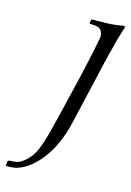

<svg xmlns="http://www.w3.org/2000/svg" viewBox="-181 -521 572 838"><g transform="rotate(15 104.5 -102.0)"><path d="M127.4 -452 124.1 -438 127.2 -434C137.9 -434 148 -433.2 157.6 -431.5C167.2 -429.8 174.5 -425 179.3 -417C180.8 -415 182.4 -411 184 -405C185.6 -399 185.9 -392.3 184.9 -385C182.9 -373.7 180 -359 176.2 -341L164.8 -287C160.9 -269 157.3 -252.3 153.7 -237L146.1 -204L139.7 -176.5C136.6 -162.8 132.7 -146.8 128.2 -128.5C123.6 -110.2 119 -90.8 114.3 -70.5C109.6 -50.2 105 -30.8 100.4 -12.5C95.8 5.8 91.8 21.8 88.3 35.5C84.8 49.2 82.6 58 81.7 62C73.6 94 64.5 122.7 54.3 148C44.2 173.3 29.5 194 10.5 210C-2.1 221.3 -13.8 228.2 -24.7 230.5C-35.6 232.8 -47.7 234 -61 234L-66.2 239L-68.6 258L-61 260C-54.4 260 -48.3 259.8 -42.9 259.5C-37.5 259.2 -31.3 258.3 -24.3 257C-1.6 251 19.6 240.2 39.2 224.5C58.8 208.8 76.6 190 92.7 168C108.8 146 122.9 121 135 93C147.2 65 156.8 35.3 164.1 4L218.6 -232L232 -290C235.6 -306 238.9 -319.5 241.8 -330.5C244.7 -341.5 247.1 -350.7 249.2 -358C251.2 -365.3 252.9 -372 254.3 -378C255.3 -382.7 256.9 -388.7 258.9 -396C261 -403.3 263.2 -411 265.7 -419C268.2 -427 270.4 -434.3 272.3 -441C274.2 -447.7 276.1 -452.3 278 -455L275.1 -464L239 -459C225.8 -457 210.6 -455.8 193.2 -455.5C175.8 -455.2 161.4 -455 150 -455H132Z"/></g></svg>

Font: Quattrocento
Style: Italic
Weight: 400
Italic angle: -13°
Designer: Pablo Impallari
Foundry: Pablo Impallari, Igino Marini, Branda Gallo
Version: Version 2.000